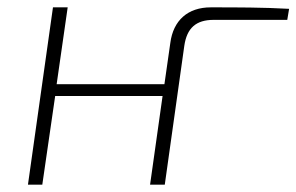

<svg xmlns="http://www.w3.org/2000/svg" viewBox="-20 -502 806 522"><path d="M553 -482C491 -482 451 -447 443 -385L427 -273H134L164 -482H124L56 0H95L130 -241H422L388 0H428L481 -377C488 -426 513 -448 561 -448H761L766 -478C695 -482 625 -482 553 -482Z"/></svg>

Font: Exo 2 Extra Light
Style: Italic
Weight: 250
Italic angle: -8°
Designer: Natanael Gama
Version: Version 1.001;PS 001.001;hotconv 1.0.88;makeotf.lib2.5.64775